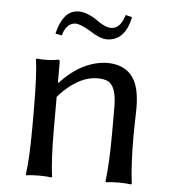

<svg xmlns="http://www.w3.org/2000/svg" viewBox="-48 -666 635 713"><g transform="rotate(5 269.5 -309.5)"><path d="M341.8 -569.8Q369.6 -569.8 384.8 -603Q388.7 -611.8 392.1 -622.1L416 -616.2Q397.9 -526.4 329.1 -525.9Q303.2 -526.4 265.1 -551.8Q229 -573.2 210.9 -574.2Q178.7 -574.2 164.6 -533.7Q163.1 -529.3 162.1 -525.9L138.2 -530.8Q157.7 -612.3 207 -619.1Q212.9 -619.6 217.8 -620.1Q250.5 -619.6 290 -591.8Q319.3 -569.8 341.8 -569.8ZM460 -180.2Q460 -65.4 469.2 0L466.8 2.9Q448.7 0 419.9 0Q391.1 0 373 2.9L371.1 0Q379.9 -68.4 379.9 -180.2V-277.8Q379.9 -356.9 345.7 -372.6Q331.1 -378.9 308.1 -378.9Q247.6 -378.9 185.5 -320.8Q173.3 -309.1 163.1 -296.9V-180.2Q163.1 -64 171.9 0L169.9 2.9Q151.9 0 123 0Q94.2 0 76.2 2.9L74.2 0Q83 -62 83 -180.2V-234.9Q83 -373 74.2 -429.2L76.2 -432.1Q120.1 -427.7 157.2 -435.1Q162.6 -435.1 163.1 -427.2Q163.1 -425.8 163.1 -424.8V-352.1L165 -349.1Q244.6 -435.5 337.9 -439Q437.5 -439 456.5 -342.8Q461.9 -315.4 461.9 -280.8Q461.9 -264.6 460.9 -230.5Q460 -195.8 460 -180.2Z"/></g></svg>

Font: Linux Biolinum O
Style: Regular
Weight: 400
Designer: Philipp H. Poll
Foundry: Philipp H. Poll
Version: Version 1.0.4